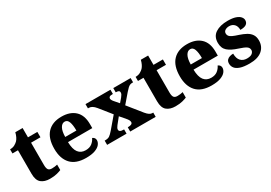

<svg xmlns="http://www.w3.org/2000/svg" viewBox="19 -1442 3155 2232"><g transform="rotate(-30 1596.5 -325.5)"><path d="M255 10Q182 10 139 -25.5Q96 -61 96 -149V-464H22V-519Q60 -519 86.5 -534Q113 -549 128 -565Q142 -580 154 -604Q166 -628 174 -661H272V-536H398V-464H272V-165Q272 -122 285 -102.5Q298 -83 334 -83Q354 -83 373 -85.5Q392 -88 407 -92V-19Q390 -11 351 -0.5Q312 10 255 10Z M740 10Q604 10 537 -62.5Q470 -135 470 -266Q470 -407 537.5 -478.5Q605 -550 728 -550Q842 -550 907.5 -489Q973 -428 973 -309V-255H647Q649 -159 683 -114.5Q717 -70 780 -70Q832 -70 864.5 -95Q897 -120 914 -157Q930 -151 940 -138Q950 -125 950 -107Q950 -78 928.5 -51Q907 -24 860.5 -7Q814 10 740 10ZM799 -323Q799 -398 783.5 -439.5Q768 -481 732 -481Q695 -481 672.5 -440.5Q650 -400 649 -323Z M1025 0V-57H1034Q1070 -57 1091 -71Q1112 -85 1143 -121L1269 -269L1143 -426Q1100 -479 1057 -479H1044V-536H1379V-479H1375Q1343 -479 1332.5 -470.5Q1322 -462 1322 -450Q1322 -431 1345 -404L1397 -344L1440 -394Q1452 -409 1459.5 -422Q1467 -435 1467 -448Q1467 -466 1454.5 -472.5Q1442 -479 1420 -479H1417V-536H1650V-479H1641Q1622 -479 1607.5 -473Q1593 -467 1578 -453Q1563 -439 1541 -414L1437 -293L1584 -110Q1607 -82 1626.5 -69.5Q1646 -57 1664 -57H1677V0H1335V-57H1340Q1400 -57 1400 -90Q1400 -102 1393.5 -116Q1387 -130 1362 -159L1309 -220L1243 -138Q1234 -126 1227.5 -114Q1221 -102 1221 -91Q1221 -74 1235 -65.5Q1249 -57 1282 -57H1286V0Z M1940 10Q1867 10 1824 -25.5Q1781 -61 1781 -149V-464H1707V-519Q1745 -519 1771.5 -534Q1798 -549 1813 -565Q1827 -580 1839 -604Q1851 -628 1859 -661H1957V-536H2083V-464H1957V-165Q1957 -122 1970 -102.5Q1983 -83 2019 -83Q2039 -83 2058 -85.5Q2077 -88 2092 -92V-19Q2075 -11 2036 -0.5Q1997 10 1940 10Z M2425 10Q2289 10 2222 -62.5Q2155 -135 2155 -266Q2155 -407 2222.5 -478.5Q2290 -550 2413 -550Q2527 -550 2592.5 -489Q2658 -428 2658 -309V-255H2332Q2334 -159 2368 -114.5Q2402 -70 2465 -70Q2517 -70 2549.5 -95Q2582 -120 2599 -157Q2615 -151 2625 -138Q2635 -125 2635 -107Q2635 -78 2613.5 -51Q2592 -24 2545.5 -7Q2499 10 2425 10ZM2484 -323Q2484 -398 2468.5 -439.5Q2453 -481 2417 -481Q2380 -481 2357.5 -440.5Q2335 -400 2334 -323Z M2935 10Q2856 10 2810 -6Q2764 -22 2744 -48.5Q2724 -75 2724 -108Q2724 -139 2739 -155.5Q2754 -172 2777 -179Q2800 -186 2824 -186Q2824 -120 2855 -88Q2886 -56 2936 -56Q2986 -56 3007.5 -74.5Q3029 -93 3029 -117Q3029 -148 3001 -166.5Q2973 -185 2907 -206Q2821 -233 2776.5 -272Q2732 -311 2732 -383Q2732 -468 2794 -508.5Q2856 -549 2958 -549Q3024 -549 3064 -535Q3104 -521 3122.5 -499Q3141 -477 3141 -454Q3141 -419 3116 -401Q3091 -383 3035 -383Q3035 -432 3009.5 -459Q2984 -486 2942 -486Q2911 -486 2888.5 -472Q2866 -458 2866 -431Q2866 -411 2877 -396.5Q2888 -382 2915.5 -369Q2943 -356 2994 -340Q3043 -324 3081 -303Q3119 -282 3140 -250Q3161 -218 3161 -170Q3161 -88 3103 -39Q3045 10 2935 10Z"/></g></svg>

Font: Noto Serif Tamil ExtraBold
Style: Regular
Weight: 800
Designer: Indian Type Foundry, Tom Grace, and the Monotype Design Team
Foundry: Monotype Imaging Inc.
Version: Version 2.004; ttfautohint (v1.8.4.7-5d5b)